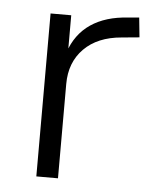

<svg xmlns="http://www.w3.org/2000/svg" viewBox="-43 -537 458 574"><g transform="rotate(5 186.5 -250.0)"><path d="M87 0V-489H149V-376H144Q163 -433 207.5 -463Q252 -493 319 -497L352 -500L358 -441L305 -436Q233 -430 192.5 -389Q152 -348 152 -283V0Z"/></g></svg>

Font: Nunito Sans 10pt Light
Style: Regular
Weight: 300
Designer: Vernon Adams
Foundry: Vernon Adams
Version: Version 3.101;gftools[0.9.27]